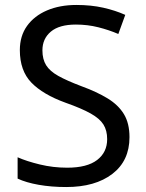

<svg xmlns="http://www.w3.org/2000/svg" viewBox="-20 -744 589 774"><path d="M502 -191Q502 -96 433 -43Q364 10 247 10Q187 10 136 1Q85 -8 51 -24V-110Q87 -94 140.5 -81Q194 -68 251 -68Q331 -68 371.5 -99Q412 -130 412 -183Q412 -218 397 -242Q382 -266 345.5 -286.5Q309 -307 244 -330Q153 -363 106.5 -411Q60 -459 60 -542Q60 -599 89 -639.5Q118 -680 169.5 -702Q221 -724 288 -724Q347 -724 396 -713Q445 -702 485 -684L457 -607Q420 -623 376.5 -634Q333 -645 286 -645Q219 -645 185 -616.5Q151 -588 151 -541Q151 -505 166 -481Q181 -457 215 -438Q249 -419 307 -397Q370 -374 413.5 -347.5Q457 -321 479.5 -284Q502 -247 502 -191Z"/></svg>

Font: Noto Sans Tai Viet
Style: Regular
Weight: 400
Designer: Monotype Design Team
Foundry: Monotype Imaging Inc.
Version: Version 2.003; ttfautohint (v1.8.4.7-5d5b)